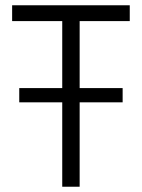

<svg xmlns="http://www.w3.org/2000/svg" viewBox="-20 -708 538 728"><path d="M472 -628H282V-374H445V-320H282V0H216V-320H53V-374H216V-628H26V-688H472Z"/></svg>

Font: Saira Semi Condensed Light
Style: Regular
Weight: 300
Width: 4
Designer: Hector Gatti with collaboration of the Omnibus-Type team
Foundry: Omnibus-Type
Version: Version 1.001; ttfautohint (v1.8)